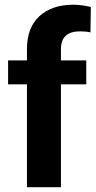

<svg xmlns="http://www.w3.org/2000/svg" viewBox="-20 -780 398 800"><path d="M233.9 0H92.3V-428.7H13.7V-528.3H92.3V-575.2Q92.3 -665.5 144.5 -712.9Q196.8 -760.3 285.6 -760.3Q305.2 -760.3 323.2 -757.6Q341.3 -754.9 358.4 -751L356.9 -645Q338.9 -649.4 313.5 -649.4Q233.9 -649.4 233.9 -575.2V-528.3H339.4V-428.7H233.9Z"/></svg>

Font: Vazirmatn RD
Style: Bold
Weight: 700
Designer: Saber Rastikerdar
Foundry: Saber Rastikerdar
Version: Version 32.102